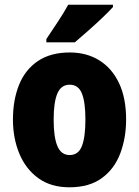

<svg xmlns="http://www.w3.org/2000/svg" viewBox="-20 -786 592 816"><path d="M516 -278Q516 -201 491.5 -135Q467 -69 413.5 -29.5Q360 10 275 10Q196 10 142.5 -29Q89 -68 62 -133.5Q35 -199 35 -278Q35 -361 61 -425.5Q87 -490 141 -526.5Q195 -563 277 -563Q348 -563 402 -529.5Q456 -496 486 -432.5Q516 -369 516 -278ZM208 -277Q208 -203 224 -165Q240 -127 276 -127Q313 -127 328 -165Q343 -203 343 -278Q343 -352 328 -389Q313 -426 276 -426Q240 -426 224 -389Q208 -352 208 -277ZM460 -756Q444 -738 415.5 -711Q387 -684 355.5 -656Q324 -628 298 -606H177V-620Q201 -656 226.5 -694.5Q252 -733 270 -766H460Z"/></svg>

Font: Noto Sans Telugu Condensed Black
Style: Regular
Weight: 900
Width: 3
Designer: Jelle Bosma - Monotype Design Team
Foundry: Monotype Imaging Inc.
Version: Version 2.005; ttfautohint (v1.8.4.7-5d5b)